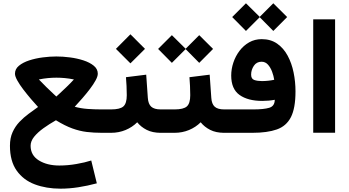

<svg xmlns="http://www.w3.org/2000/svg" viewBox="-20 -801 2107 1158"><path d="M209.5 -155.8Q190.4 -176.3 166.7 -204.1Q143.1 -231.9 120.8 -261Q98.6 -290 84.5 -315.4Q70.3 -340.8 70.3 -356.4Q70.3 -384.8 94.2 -404.5Q118.2 -424.3 156.2 -436.8Q194.3 -449.2 237.8 -454.8Q281.2 -460.4 319.8 -460.4Q358.4 -460.4 401.9 -454.8Q445.3 -449.2 483.4 -436.8Q521.5 -424.3 545.7 -404.5Q569.8 -384.8 569.8 -356.4Q569.8 -340.3 556.6 -316.2Q543.5 -292 522.2 -264.2Q501 -236.3 476.8 -208.5Q452.6 -180.7 430.7 -157.2Q466.8 -147 508.5 -144Q550.3 -141.1 589.8 -141.1H623V0H593.8Q545.9 0 503.2 -5.1Q460.4 -10.3 416 -26.4Q371.6 -42.5 317.4 -75.7Q276.9 -52.7 241.9 -27.6Q207 -2.4 185.8 23.9Q164.6 50.3 164.6 78.1Q164.6 135.7 214.4 166.5Q264.2 197.3 337.9 197.3Q388.7 197.3 440.7 188.2Q492.7 179.2 530.3 167L564 304.7Q507.8 319.8 452.4 328.4Q397 336.9 344.7 336.9Q259.3 336.9 190.2 311Q121.1 285.2 80.6 228Q40 170.9 40 78.1Q40 31.2 55.9 -3.9Q71.8 -39.1 97.4 -65.9Q123 -92.8 152.6 -114.5Q182.1 -136.2 209.5 -155.8ZM320.3 -332.5Q296.4 -332.5 269.8 -330.1Q243.2 -327.6 214.4 -321.8Q234.9 -299.8 259.5 -275.9Q284.2 -252 302 -235.4Q319.8 -218.8 319.8 -218.8Q319.8 -218.8 337.9 -235.4Q356 -252 380.9 -275.9Q405.8 -299.8 425.8 -321.8Q397.5 -327.6 371.1 -330.1Q344.7 -332.5 320.3 -332.5Z M739.7 -335.4 861.8 -350.6 871.6 -210.9Q874 -173.8 892.1 -157.5Q910.2 -141.1 949.7 -141.1H960V0H948.7Q899.9 0 865 -17.6Q830.1 -35.2 807.6 -63.5Q777.8 -33.7 737.1 -16.8Q696.3 0 650.4 0H603.5V-141.1H650.4Q704.1 -141.1 724.4 -159.4Q744.6 -177.7 744.6 -226.6Q744.6 -255.4 743.2 -282.5Q741.7 -309.6 739.7 -335.4ZM766.6 -594.2 854.5 -506.3 766.6 -418.9 679.2 -506.3Z M1016.6 -588.9 1099.6 -506.8 1181.6 -588.9 1265.1 -505.9 1181.6 -421.9 1099.6 -504.9 1016.6 -421.9 933.6 -505.9ZM940.4 -141.1H1033.2Q1086.9 -141.1 1107.2 -159.4Q1127.4 -177.7 1127.4 -226.6Q1127.4 -255.4 1126 -282.5Q1124.5 -309.6 1122.6 -335.4L1244.6 -350.6L1254.4 -210.9Q1256.8 -173.8 1274.9 -157.5Q1293 -141.1 1332.5 -141.1H1342.8V0H1331.5Q1282.7 0 1247.8 -17.6Q1212.9 -35.2 1190.4 -63.5Q1160.6 -33.7 1119.9 -16.8Q1079.1 0 1033.2 0H940.4Z M1463.4 -781.2 1546.4 -699.2 1628.4 -781.2 1711.9 -698.2 1628.4 -614.3 1546.4 -697.3 1463.4 -614.3 1380.4 -698.2ZM1508.3 -141.1Q1570.8 -141.1 1603.8 -150.9Q1636.7 -160.6 1637.2 -199.2Q1601.6 -192.4 1561.5 -192.4Q1475.1 -192.4 1424.8 -228.3Q1374.5 -264.2 1374.5 -345.2Q1374.5 -384.8 1387.5 -423.6Q1400.4 -462.4 1424.6 -494.4Q1448.7 -526.4 1482.7 -545.7Q1516.6 -564.9 1558.6 -564.9Q1612.8 -564.9 1651.6 -537.8Q1690.4 -510.7 1714.8 -465.3Q1739.3 -419.9 1750.7 -364Q1762.2 -308.1 1762.2 -250Q1762.2 -148.4 1734.6 -94.5Q1707 -40.5 1649.7 -20.3Q1592.3 0 1502.4 0H1322.8V-141.1ZM1559.6 -312Q1578.1 -312 1596.9 -314Q1615.7 -315.9 1633.8 -319.8Q1630.4 -343.3 1621.1 -368.4Q1611.8 -393.6 1596.2 -411.1Q1580.6 -428.7 1557.6 -428.7Q1527.3 -428.7 1511 -404.1Q1494.6 -379.4 1494.6 -351.1Q1494.6 -325.2 1513.7 -318.6Q1532.7 -312 1559.6 -312Z M2001 -684.6V-0.5H1869.1V-684.6Z"/></svg>

Font: Vazirmatn FD NL ExtraBold
Style: Regular
Weight: 800
Designer: Saber Rastikerdar
Foundry: Saber Rastikerdar
Version: Version 33.003